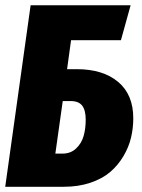

<svg xmlns="http://www.w3.org/2000/svg" viewBox="-20 -715 542 735"><path d="M273.9 -450.2Q374 -450.2 432.1 -401.6Q490.2 -353 490.2 -262.2Q490.2 -223.6 481.4 -187.3Q472.7 -150.9 452.1 -116.5Q431.6 -82 401.6 -56.4Q371.6 -30.8 325.9 -15.4Q280.3 0 224.1 0H0L97.2 -694.8H480L442.9 -561H252L236.8 -450.2ZM219.2 -127Q250.5 -127 271.2 -146.5Q292 -166 300 -194.1Q308.1 -222.2 308.1 -256.8Q308.1 -293 294.7 -310.5Q281.2 -328.1 251 -328.1H220.2L191.9 -127Z"/></svg>

Font: Fira Sans Compressed ExtraBold
Style: Italic
Weight: 800
Width: 3
Italic angle: -8°
Designer: Carrois Corporate & Edenspiekermann AG
Foundry: Carrois Corporate GbR & Edenspiekermann AG
Version: Version 4.203;PS 004.203;hotconv 1.0.88;makeotf.lib2.5.64775